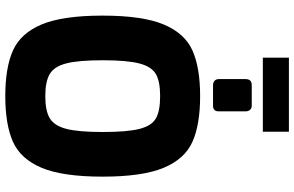

<svg xmlns="http://www.w3.org/2000/svg" viewBox="-218 -916 1139 744"><g transform="rotate(90 352.0 -543.5)"><path d="M40 -371Q40 -525 74 -607Q108 -689 174.5 -719Q241 -749 352 -749Q463 -749 529.5 -719Q596 -689 630 -607Q664 -525 664 -371Q664 -217 630 -135.5Q596 -54 529.5 -24Q463 6 352 6Q241 6 174.5 -24Q108 -54 74 -135.5Q40 -217 40 -371ZM491 -371Q491 -467 479 -514Q467 -561 438.5 -577.5Q410 -594 352 -594Q295 -594 266.5 -577.5Q238 -561 225.5 -514Q213 -467 213 -371Q213 -278 225 -231Q237 -184 266 -166.5Q295 -149 352 -149Q409 -149 438 -166.5Q467 -184 479 -231Q491 -278 491 -371ZM286 -821V-925Q286 -949 309 -949H389Q399 -949 405 -942.5Q411 -936 411 -925V-821Q411 -799 389 -799H309Q299 -799 292.5 -805Q286 -811 286 -821ZM203 -1093H490V-992H203Z"/></g></svg>

Font: Exo ExtraBold
Style: Regular
Weight: 800
Designer: Natanael Gama
Foundry: Natanael Gama
Version: Version 1.500